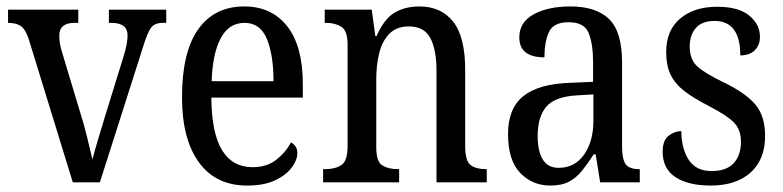

<svg xmlns="http://www.w3.org/2000/svg" viewBox="-20 -566 2430 596"><path d="M70 -442Q60 -474 45.5 -484.5Q31 -495 5 -495V-536H223V-495H211Q164 -495 164 -455Q164 -443 166 -431Q168 -419 172 -406L228 -220Q240 -183 250.5 -139.5Q261 -96 267 -71Q272 -91 283 -128.5Q294 -166 307 -208L363 -389Q376 -430 376 -456Q376 -495 326 -495H318V-536H496V-495H485Q460 -495 448.5 -479.5Q437 -464 423 -417L290 0H206Z M747 10Q650 10 597.5 -62Q545 -134 545 -264Q545 -405 595.5 -475.5Q646 -546 738 -546Q823 -546 871.5 -484.5Q920 -423 920 -305V-263H636Q637 -152 669.5 -99.5Q702 -47 764 -47Q808 -47 837.5 -70Q867 -93 883 -124Q891 -120 897 -112Q903 -104 903 -90Q903 -70 886 -46.5Q869 -23 834.5 -6.5Q800 10 747 10ZM829 -314Q829 -395 808.5 -445Q788 -495 739 -495Q691 -495 665.5 -448Q640 -401 637 -314Z M983 0V-41H991Q1020 -41 1039.5 -53.5Q1059 -66 1059 -113V-427Q1059 -471 1039.5 -483Q1020 -495 993 -495H988V-536H1134L1145 -454H1149Q1172 -507 1204.5 -526.5Q1237 -546 1282 -546Q1349 -546 1386.5 -499Q1424 -452 1424 -349V-113Q1424 -66 1441 -53.5Q1458 -41 1487 -41H1491V0H1335V-346Q1335 -411 1316 -447.5Q1297 -484 1249 -484Q1211 -484 1188.5 -461Q1166 -438 1157 -400.5Q1148 -363 1148 -321V-108Q1148 -64 1167 -52.5Q1186 -41 1214 -41H1219V0Z M1688 10Q1633 10 1595 -29Q1557 -68 1557 -150Q1557 -230 1605 -268Q1653 -306 1751 -309L1821 -312V-373Q1821 -429 1807.5 -463Q1794 -497 1745 -497Q1698 -497 1684 -466.5Q1670 -436 1670 -388Q1592 -388 1592 -450Q1592 -497 1636.5 -521.5Q1681 -546 1751 -546Q1830 -546 1870.5 -507Q1911 -468 1911 -372V-113Q1911 -71 1922.5 -56Q1934 -41 1963 -41H1966V0H1843L1829 -87H1823Q1805 -59 1787.5 -37Q1770 -15 1747 -2.5Q1724 10 1688 10ZM1714 -45Q1764 -45 1793 -86Q1822 -127 1822 -191V-273L1771 -270Q1702 -266 1675.5 -234.5Q1649 -203 1649 -144Q1649 -98 1664.5 -71.5Q1680 -45 1714 -45Z M2186 10Q2117 10 2077 -16Q2037 -42 2037 -95Q2037 -131 2056 -145Q2075 -159 2095 -159Q2095 -106 2117.5 -70.5Q2140 -35 2189 -35Q2235 -35 2257.5 -59.5Q2280 -84 2280 -126Q2280 -163 2259 -185Q2238 -207 2182 -236Q2135 -260 2105.5 -282.5Q2076 -305 2062 -333.5Q2048 -362 2048 -405Q2048 -472 2091.5 -508.5Q2135 -545 2206 -545Q2273 -545 2306 -517.5Q2339 -490 2339 -452Q2339 -426 2323 -410Q2307 -394 2278 -394Q2278 -501 2198 -501Q2159 -501 2140 -479Q2121 -457 2121 -422Q2121 -381 2145 -359.5Q2169 -338 2225 -311Q2292 -279 2323.5 -243Q2355 -207 2355 -144Q2355 -71 2310 -30.5Q2265 10 2186 10Z"/></svg>

Font: Noto Serif Tamil Condensed
Style: Regular
Weight: 400
Width: 3
Designer: Indian Type Foundry, Tom Grace, and the Monotype Design Team
Foundry: Monotype Imaging Inc.
Version: Version 2.004; ttfautohint (v1.8.4.7-5d5b)